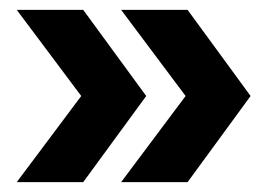

<svg xmlns="http://www.w3.org/2000/svg" viewBox="-20 -490 548 390"><path d="M226 -120 357 -295 226 -470H361L489 -295L361 -120ZM14 -120 145 -295 14 -470H149L277 -295L149 -120Z"/></svg>

Font: Host Grotesk Light
Style: Bold
Weight: 700
Version: Version 1.003